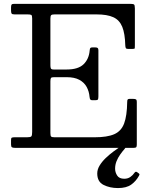

<svg xmlns="http://www.w3.org/2000/svg" viewBox="-20 -770 798 1000"><path d="M123 -695Q138.5 -695 143 -692.2Q147.5 -689.5 147.5 -674V-83Q147.5 -64.5 143.2 -59.8Q139 -55 120.5 -55H55.5Q45.5 -55 41.5 -53Q37.5 -51 37.5 -41V-18Q37.5 -6 42 -3Q46.5 0 57.5 0H676.5Q686.5 0 689.5 -3.2Q692.5 -6.5 692.5 -17V-240Q692.5 -250 687.8 -252.5Q683 -255 673.5 -255H654.5Q648 -255 645.2 -252Q642.5 -249 642.5 -239Q641.5 -167 626.5 -127Q611.5 -87 575 -71Q538.5 -55 472.5 -55H264.5Q250 -55 246.2 -59Q242.5 -63 242.5 -77V-346Q242.5 -359.5 245.5 -363.8Q248.5 -368 261.5 -368H327.5Q367.5 -368 392.8 -354.5Q418 -341 431 -317.8Q444 -294.5 446.5 -265Q447.5 -253.5 451.5 -250.8Q455.5 -248 460 -248H476.5Q487.5 -248 490 -252Q492.5 -256 492.5 -268V-508Q492.5 -516.5 489 -519.8Q485.5 -523 477 -523H460.5Q453 -523 450.5 -520Q448 -517 447 -507Q443.5 -463 415.5 -435.5Q387.5 -408 327.5 -408H259.5Q247.5 -408 245 -413.5Q242.5 -419 242.5 -430V-673Q242.5 -687.5 246.8 -691.2Q251 -695 264.5 -695H482.5Q538.5 -695 570.5 -680.2Q602.5 -665.5 616.8 -630.2Q631 -595 632.5 -534Q633 -524.5 635.2 -519.8Q637.5 -515 648.5 -515H668.5Q681.5 -515 682 -519Q682.5 -523 682.5 -535V-726Q682.5 -743.5 677.8 -746.8Q673 -750 655.5 -750H54.5Q43.5 -750 40.5 -746.2Q37.5 -742.5 37.5 -731V-716Q37.5 -704.5 40.2 -699.8Q43 -695 55.5 -695ZM594.5 209.5Q638.5 209.5 663.5 191.5Q688.5 173.5 703.5 146Q706.5 140.5 706.5 138Q706.5 135.5 701.5 132L694.5 127Q686.5 120.5 680 130.5Q672 142.5 658.8 151.8Q645.5 161 627 161Q601 161 590.2 144.2Q579.5 127.5 579.5 108.5Q579.5 88 587 69.5Q594.5 51 606 34.8Q617.5 18.5 629 5.5Q635 -1.5 638.2 -7Q641.5 -12.5 638 -16.5Q635 -20.5 628.8 -18.8Q622.5 -17 614 -11.5Q594 2 571.8 18.5Q549.5 35 530.2 53.5Q511 72 498.8 92.2Q486.5 112.5 486.5 133.5Q486.5 176.5 519.2 193Q552 209.5 594.5 209.5Z"/></svg>

Font: Besley
Style: Regular
Weight: 400
Designer: Owen Earl
Foundry: indestructible type*
Version: Version 4.000